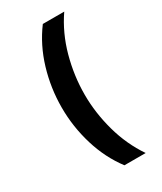

<svg xmlns="http://www.w3.org/2000/svg" viewBox="-226 -873 912 1079"><g transform="rotate(-30 230.5 -333.5)"><path d="M246 125Q175 31 139 -88Q103 -207 103 -331Q103 -457 139 -577Q175 -697 246 -792H385Q317 -693 284 -572.5Q251 -452 251 -330Q251 -212 284 -92.5Q317 27 384 125Z"/></g></svg>

Font: Noto Sans Bengali ExtraBold
Style: Regular
Weight: 800
Designer: Jelle Bosma - Monotype Design Team
Foundry: Monotype Imaging Inc.
Version: Version 2.003; ttfautohint (v1.8.4.7-5d5b)